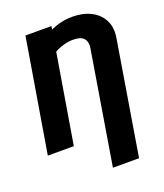

<svg xmlns="http://www.w3.org/2000/svg" viewBox="-167 -847 990 1159"><g transform="rotate(-20 328.5 -267.0)"><path d="M523.4 203.1H355.5L475.1 -524.4Q480.5 -559.6 462.9 -582.3Q445.3 -605 391.1 -605.5Q330.1 -605 266.4 -568.6Q202.6 -532.2 135.7 -458L162.6 -612.3Q194.3 -644 235.8 -672.6Q277.3 -701.2 328.1 -719.2Q378.9 -737.3 437 -737.3Q503.9 -737.3 554.4 -711.9Q605 -686.5 629.6 -638.9Q654.3 -591.3 643.1 -524.4ZM299.3 -727.5 178.2 0H11.2L132.3 -727.5Z"/></g></svg>

Font: Inter Tight ExtraBold
Style: Italic
Weight: 800
Italic angle: -9.39999°
Designer: Rasmus Andersson
Foundry: rsms
Version: Version 3.004